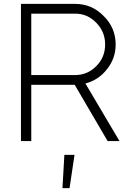

<svg xmlns="http://www.w3.org/2000/svg" viewBox="-20 -720 653 980"><path d="M589.8 0Q575.2 0 529.3 0Q487.3 -71.3 361.3 -287.1Q305.7 -287.1 139.6 -287.1Q139.6 -214.8 139.6 0Q127 0 86.9 0Q86.9 -174.8 86.9 -700.2Q156.2 -700.2 363.3 -700.2Q448.2 -700.2 508.8 -638.7Q570.3 -578.1 570.3 -493.2Q570.3 -421.9 526.4 -367.2Q483.4 -311.5 416 -293.9Q473.6 -196.3 589.8 0ZM139.6 -650.4Q139.6 -571.3 139.6 -336.9Q195.3 -336.9 363.3 -336.9Q426.8 -336.9 471.7 -382.8Q516.6 -427.7 516.6 -493.2Q516.6 -557.6 471.7 -603.5Q426.8 -650.4 363.3 -650.4Q289.1 -650.4 139.6 -650.4ZM298.8 240.2Q301.8 197.3 308.6 70.3Q321.3 70.3 360.4 70.3Q353.5 112.3 335 240.2Q326.2 240.2 298.8 240.2Z"/></svg>

Font: LeFont
Style: ExtraLight
Weight: 200
Designer: Leryon MEDIA
Version: Version 1.0